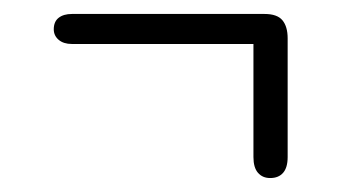

<svg xmlns="http://www.w3.org/2000/svg" viewBox="-20 -340 520 275"><path d="M343 -277V-115Q343 -100 349.5 -92.5Q356 -85 367 -85Q379 -85 385.5 -92.5Q392 -100 392 -115V-285Q392 -302 384.5 -311Q377 -320 359 -320H83Q71 -320 64 -314.5Q57 -309 57 -298Q57 -289 64 -283Q71 -277 83 -277Z"/></svg>

Font: Beiruti Light
Style: Regular
Weight: 300
Designer: Arlette Boutros
Foundry: Boutros
Version: Version 1.41